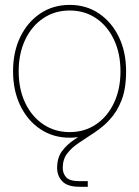

<svg xmlns="http://www.w3.org/2000/svg" viewBox="-20 -543 557 768"><path d="M258.8 7.8Q192.4 7.8 141.1 -26.6Q89.8 -61 61 -121.1Q32.2 -181.2 32.2 -257.8Q32.2 -335 61 -394.8Q89.8 -454.6 141.1 -489Q192.4 -523.4 258.8 -523.4Q325.2 -523.4 376 -489Q426.8 -454.6 455.6 -394.8Q484.4 -335 484.4 -257.8Q484.4 -181.2 455.6 -121.1Q426.8 -61 376 -26.6Q325.2 7.8 258.8 7.8ZM258.8 -14.6Q318.4 -14.6 364.3 -45.7Q410.2 -76.7 436 -131.6Q461.9 -186.5 461.9 -257.8Q461.9 -329.1 436 -384Q410.2 -439 364.3 -470Q318.4 -501 258.8 -501Q199.2 -501 153.1 -470Q106.9 -439 80.8 -384Q54.7 -329.1 54.7 -257.8Q54.7 -186.5 80.8 -131.6Q106.9 -76.7 153.1 -45.7Q199.2 -14.6 258.8 -14.6ZM298.3 204.1Q249.5 204.1 229 182.1Q208.5 160.2 208.5 128.9Q208.5 88.4 227.5 62.3Q246.6 36.1 276.4 16.1Q306.2 -3.9 339.6 -24.4Q373 -44.9 402.8 -73.7Q432.6 -102.5 451.7 -146.5Q470.7 -190.4 470.7 -257.8H484.4Q484.4 -188 466.1 -141.6Q447.8 -95.2 418.9 -64.7Q390.1 -34.2 357.7 -12.7Q325.2 8.8 296.4 27.8Q267.6 46.9 249.3 70.3Q231 93.8 231 128.9Q231 150.4 244.6 166Q258.3 181.6 298.3 181.6H331.1V204.1Z"/></svg>

Font: Inter Display Thin
Style: Regular
Weight: 100
Designer: Rasmus Andersson
Foundry: rsms
Version: Version 4.000;git-a52131595